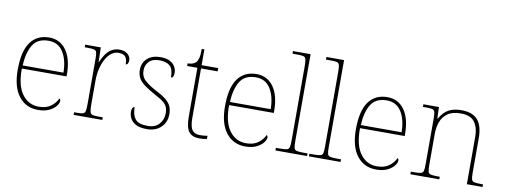

<svg xmlns="http://www.w3.org/2000/svg" viewBox="-62 -1098 3816 1446"><g transform="rotate(10 1846.0 -375.0)"><path d="M266 10Q173 10 118.5 -60.5Q64 -131 64 -262Q64 -404 114 -473Q164 -542 257 -542Q340 -542 387.5 -475.5Q435 -409 435 -290V-276H93Q92 -146 140.5 -80.5Q189 -15 267 -15Q324 -15 359 -40.5Q394 -66 411 -103Q416 -100 418 -96Q420 -92 420 -85Q420 -68 402.5 -45.5Q385 -23 351 -6.5Q317 10 266 10ZM407 -300Q406 -397 368 -457Q330 -517 256 -517Q172 -517 136 -458Q100 -399 95 -300Z M538 0V-20H560Q590 -20 604.5 -24Q619 -28 623 -44.5Q627 -61 627 -98V-442Q627 -477 623 -492.5Q619 -508 603 -512Q587 -516 550 -516H532V-536H651L654 -424H656Q668 -453 685.5 -480.5Q703 -508 730 -526Q757 -544 795 -544Q833 -544 856 -524.5Q879 -505 879 -476Q879 -463 874 -453Q869 -443 858 -443Q858 -472 850.5 -488.5Q843 -505 828 -512Q813 -519 790 -519Q761 -519 736 -500Q711 -481 693 -448Q675 -415 665 -372.5Q655 -330 655 -284V-98Q655 -61 659.5 -44.5Q664 -28 678 -24Q692 -20 722 -20H757V0Z M1100 10Q1044 10 1013.5 -7Q983 -24 971 -48.5Q959 -73 959 -95Q959 -109 961.5 -118.5Q964 -128 968.5 -132.5Q973 -137 980 -137Q980 -80 1004.5 -47.5Q1029 -15 1100 -15Q1159 -15 1189 -50Q1219 -85 1219 -132Q1219 -156 1212 -175.5Q1205 -195 1184.5 -213Q1164 -231 1123 -252Q1065 -284 1031.5 -308.5Q998 -333 984 -359.5Q970 -386 970 -422Q970 -475 1007 -508.5Q1044 -542 1108 -542Q1153 -542 1180.5 -527Q1208 -512 1220 -489.5Q1232 -467 1232 -445Q1232 -426 1227 -415.5Q1222 -405 1211 -405Q1211 -470 1183 -493.5Q1155 -517 1105 -517Q1050 -517 1024 -489.5Q998 -462 998 -421Q998 -374 1031 -344.5Q1064 -315 1125 -283Q1176 -257 1202 -233.5Q1228 -210 1237.5 -185.5Q1247 -161 1247 -131Q1247 -68 1206 -29Q1165 10 1100 10Z M1501 10Q1443 10 1418.5 -24Q1394 -58 1394 -141V-511H1316V-531Q1337 -531 1352.5 -536.5Q1368 -542 1378 -551Q1388 -560 1395 -584Q1402 -608 1402 -657H1422V-536H1549V-511H1422V-132Q1422 -68 1440 -41.5Q1458 -15 1500 -15Q1517 -15 1529.5 -16Q1542 -17 1558 -20V5Q1542 8 1528.5 9Q1515 10 1501 10Z M1851 10Q1758 10 1703.5 -60.5Q1649 -131 1649 -262Q1649 -404 1699 -473Q1749 -542 1842 -542Q1925 -542 1972.5 -475.5Q2020 -409 2020 -290V-276H1678Q1677 -146 1725.5 -80.5Q1774 -15 1852 -15Q1909 -15 1944 -40.5Q1979 -66 1996 -103Q2001 -100 2003 -96Q2005 -92 2005 -85Q2005 -68 1987.5 -45.5Q1970 -23 1936 -6.5Q1902 10 1851 10ZM1992 -300Q1991 -397 1953 -457Q1915 -517 1841 -517Q1757 -517 1721 -458Q1685 -399 1680 -300Z M2081 0V-20H2111Q2148 -20 2164 -24Q2180 -28 2184 -43.5Q2188 -59 2188 -94V-662Q2188 -699 2184 -715.5Q2180 -732 2165.5 -736Q2151 -740 2121 -740H2081V-760H2216V-94Q2216 -59 2220 -43.5Q2224 -28 2240.5 -24Q2257 -20 2293 -20H2323V0Z M2337 0V-20H2367Q2404 -20 2420 -24Q2436 -28 2440 -43.5Q2444 -59 2444 -94V-662Q2444 -699 2440 -715.5Q2436 -732 2421.5 -736Q2407 -740 2377 -740H2337V-760H2472V-94Q2472 -59 2476 -43.5Q2480 -28 2496.5 -24Q2513 -20 2549 -20H2579V0Z M2852 10Q2759 10 2704.5 -60.5Q2650 -131 2650 -262Q2650 -404 2700 -473Q2750 -542 2843 -542Q2926 -542 2973.5 -475.5Q3021 -409 3021 -290V-276H2679Q2678 -146 2726.5 -80.5Q2775 -15 2853 -15Q2910 -15 2945 -40.5Q2980 -66 2997 -103Q3002 -100 3004 -96Q3006 -92 3006 -85Q3006 -68 2988.5 -45.5Q2971 -23 2937 -6.5Q2903 10 2852 10ZM2993 -300Q2992 -397 2954 -457Q2916 -517 2842 -517Q2758 -517 2722 -458Q2686 -399 2681 -300Z M3113 0V-20H3136Q3173 -20 3189 -24Q3205 -28 3209 -43.5Q3213 -59 3213 -94V-442Q3213 -477 3209 -492.5Q3205 -508 3190.5 -512Q3176 -516 3146 -516H3118V-536H3237L3240 -449H3244Q3274 -502 3313.5 -522Q3353 -542 3408 -542Q3494 -542 3533.5 -496.5Q3573 -451 3573 -357V-94Q3573 -59 3577 -43.5Q3581 -28 3597.5 -24Q3614 -20 3650 -20H3665V0H3545V-365Q3545 -432 3514.5 -474.5Q3484 -517 3408 -517Q3343 -517 3306.5 -490Q3270 -463 3255.5 -421Q3241 -379 3241 -334V-94Q3241 -59 3245 -43.5Q3249 -28 3265.5 -24Q3282 -20 3318 -20H3334V0Z"/></g></svg>

Font: Noto Serif Ethiopic Thin
Style: Regular
Weight: 250
Version: Version 2.102